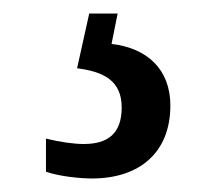

<svg xmlns="http://www.w3.org/2000/svg" viewBox="-20 -29 326 284"><path d="M116 235C186 235 232 197 232 127C232 74 198 42 145 36L154 -9H112L94 72C133 77 160 90 160 130C160 169 139 184 104 184C89 184 68 181 48 176V225C68 232 99 235 116 235Z"/></svg>

Font: Noto Serif Ethiopic Condensed Medium
Style: Regular
Weight: 500
Width: 3
Designer: Monotype Design Team
Foundry: Monotype Imaging Inc.
Version: Version 2.102